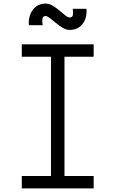

<svg xmlns="http://www.w3.org/2000/svg" viewBox="-20 -1046 640 1066"><path d="M263 0V-800H338V0ZM101 0V-69H500V0ZM101 -731V-800H500V-731ZM367 -880Q348 -880 328.5 -891.5Q309 -903 290.5 -918.5Q272 -934 257 -945.5Q242 -957 233 -957Q219 -957 216 -942.5Q213 -928 217 -906H140Q137 -959 163 -992.5Q189 -1026 233 -1026Q253 -1026 272.5 -1014.5Q292 -1003 310 -987.5Q328 -972 342.5 -960.5Q357 -949 367 -949Q382 -949 384.5 -962Q387 -975 384 -997H460Q464 -945 438 -912.5Q412 -880 367 -880Z"/></svg>

Font: Victor Mono
Style: Regular
Weight: 400
Monospace: yes
Designer: Rune Bjørnerås
Version: Version 1.561;gftools[0.9.30]